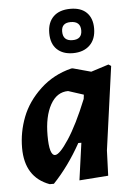

<svg xmlns="http://www.w3.org/2000/svg" viewBox="-53 -763 566 813"><g transform="rotate(-5 230.5 -357.0)"><path d="M277 -723Q322 -723 346 -699Q370 -675 370 -632Q370 -586 343.5 -560.5Q317 -535 272 -535Q229 -535 204 -559Q179 -583 179 -628Q179 -673 204.5 -698Q230 -723 277 -723ZM273 -667Q234 -667 234 -630Q234 -590 275 -590Q315 -590 315 -628Q315 -667 273 -667ZM259 -471H265L342 -450L417 -474L428 -467L379 -112L375 -5L252 4L274 -154H261Q208 -59 143 9H125Q22 -29 22 -154Q22 -221 46.5 -284.5Q71 -348 126.5 -400Q182 -452 259 -471ZM134 -197Q134 -112 159 -112Q178 -112 217.5 -172Q257 -232 300 -338L302 -354V-356L237 -377Q189 -377 161.5 -327.5Q134 -278 134 -197Z"/></g></svg>

Font: Alegreya Sans SC
Style: Bold Italic
Weight: 700
Italic angle: -7°
Designer: Juan Pablo del Peral
Foundry: Huerta Tipografica
Version: Version 2.007